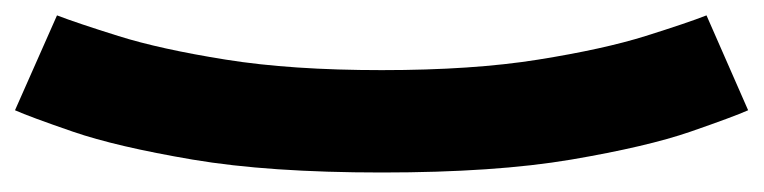

<svg xmlns="http://www.w3.org/2000/svg" viewBox="-401 -397 1018 256"><g transform="rotate(-90 108.0 -269.0)"><path d="M89 219.5Q80.5 200.5 60.5 142.8Q40.5 85 23.2 -16.5Q6 -118 6 -269Q6 -419.5 23.2 -521.2Q40.5 -623 60.5 -681Q80.5 -739 89 -758L215.5 -702Q205.5 -676 188 -620.2Q170.5 -564.5 156.5 -477Q142.5 -389.5 142.5 -269Q142.5 -148 156.5 -60.5Q170.5 27 188 82.8Q205.5 138.5 215.5 164Z"/></g></svg>

Font: Anybody UltraCondensed ExtraBold
Style: Regular
Weight: 800
Width: 1
Designer: Tyler Finck
Foundry: Etcetera Type Company
Version: Version 1.010; ttfautohint (v1.8.3) -l 8 -r 50 -G 200 -x 14 